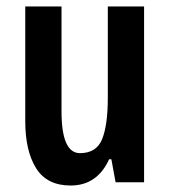

<svg xmlns="http://www.w3.org/2000/svg" viewBox="-20 -563 524 593"><path d="M425 -543V0H337L324 -71H317Q280 10 198 10Q125 10 91.5 -43.5Q58 -97 58 -189V-543H170V-219Q170 -90 227 -90Q278 -90 295.5 -133.5Q313 -177 313 -262V-543Z"/></svg>

Font: Noto Sans ExtraCondensed SemiBold
Style: Regular
Weight: 600
Width: 2
Designer: Monotype Design Team
Foundry: Monotype Imaging Inc.
Version: Version 2.013; ttfautohint (v1.8.4.7-5d5b)